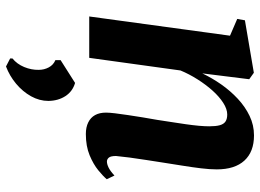

<svg xmlns="http://www.w3.org/2000/svg" viewBox="-131 -445 846 624"><g transform="rotate(90 292.0 -133.0)"><path d="M218.5 -367.5Q233.5 -399 254.2 -428.8Q275 -458.5 301 -482.8Q327 -507 356.8 -521.2Q386.5 -535.5 420 -535.5Q473.5 -535.5 502 -504.2Q530.5 -473 530.5 -414.5Q530.5 -392 527 -363.2Q523.5 -334.5 518.5 -303.5Q513.5 -272.5 509 -243.5Q505 -216.5 500.2 -187Q495.5 -157.5 492 -131Q488.5 -104.5 487 -87Q487 -70 492.2 -63.8Q497.5 -57.5 505 -57.5Q513.5 -57.5 524.8 -63Q536 -68.5 550.5 -82L562.5 -57Q553 -45.5 533.5 -29.5Q514 -13.5 484.5 -1.2Q455 11 415.5 11Q393.5 11 377.8 3.2Q362 -4.5 354 -19Q346 -33.5 346 -54.5Q346 -65 348.2 -83.8Q350.5 -102.5 354 -126Q357.5 -149.5 361.5 -174Q365.5 -198.5 369.5 -220.5Q373 -244 376.8 -268Q380.5 -292 383.8 -314.5Q387 -337 388.8 -356.5Q390.5 -376 390.5 -390Q390.5 -411.5 387 -424.2Q383.5 -437 375 -442.8Q366.5 -448.5 352 -448.5Q334.5 -448.5 314.2 -435.5Q294 -422.5 274.5 -400.8Q255 -379 237.8 -351.8Q220.5 -324.5 209 -296.5L168 0H33.5L96 -457.5L41.5 -481L46 -506L216.5 -535L237.5 -520ZM196 270.5 170 257V249.5Q188 235 197.8 211.5Q207.5 188 207 164Q207 146.5 199 131.5Q191 116.5 175.5 110V93L249.5 46Q277 54 292.2 77.2Q307.5 100.5 308 132.5Q308 162 292.8 189.2Q277.5 216.5 252 237.8Q226.5 259 196 270.5Z"/></g></svg>

Font: Merriweather 96pt
Style: Bold Italic
Weight: 700
Italic angle: -7.8°
Version: Version 2.101